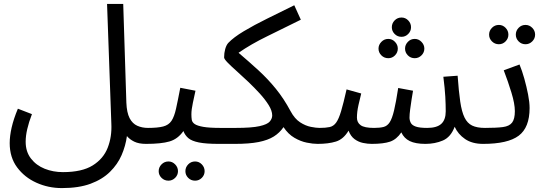

<svg xmlns="http://www.w3.org/2000/svg" viewBox="-20 -734 2800 986"><path d="M29.8 1Q29.8 -35.2 39.8 -79.1Q49.8 -123 71.8 -175.8L144 -147.9Q127.9 -106 119.9 -71Q111.8 -36.1 111.8 -5.9Q111.8 44.9 138.9 80.1Q166 115.2 209.5 132.6Q252.9 149.9 303.2 149.9Q400.9 149.9 456.1 115.5Q511.2 81.1 533.2 24.4Q555.2 -32.2 551.8 -99.1L529.8 -713.9H612.8L628.9 -207Q630.9 -155.8 645.5 -127.4Q660.2 -99.1 685.1 -88.1Q710 -77.1 740.2 -77.1Q761.2 -77.1 770.5 -65.7Q779.8 -54.2 779.8 -38.1Q779.8 -22 765.9 -8.5Q752 4.9 730 4.9Q692.9 4.9 669.4 -6.6Q646 -18.1 631.8 -35.2Q625 15.1 604.5 62.5Q584 109.9 544.9 148.4Q505.9 187 445.3 209.5Q384.8 231.9 297.9 231.9Q228 231.9 167 204.3Q106 176.8 67.9 125.5Q29.8 74.2 29.8 1Z M730 4.9 739.7 -77.1Q790 -77.1 818.1 -84.5Q846.2 -91.8 860.6 -113.3Q875 -134.8 884 -175.8Q893.1 -216.8 905.8 -283.2L983.9 -268.1Q978 -241.2 970.5 -206.1Q962.9 -170.9 962.9 -147Q962.9 -131.8 964.8 -118.9Q966.8 -106 980 -96.9Q993.2 -87.9 1024.2 -82.5Q1055.2 -77.1 1112.8 -77.1Q1133.8 -77.1 1143.3 -65.7Q1152.8 -54.2 1152.8 -38.1Q1152.8 -22 1138.9 -8.5Q1125 4.9 1103 4.9Q1038.1 4.9 1001.5 -2.4Q964.8 -9.8 947.5 -24.4Q930.2 -39.1 921.9 -61Q893.1 -20 850.6 -7.6Q808.1 4.9 730 4.9ZM981.9 193.8Q960.9 193.8 946.5 179.4Q932.1 165 932.1 145Q932.1 125 946.5 110.1Q960.9 95.2 981.9 95.2Q1002 95.2 1016.4 110.1Q1030.8 125 1030.8 145Q1030.8 165 1016.4 179.4Q1002 193.8 981.9 193.8ZM845.2 193.8Q824.2 193.8 809.6 179.4Q794.9 165 794.9 145Q794.9 125 809.6 110.1Q824.2 95.2 845.2 95.2Q864.7 95.2 879.4 110.1Q894 125 894 145Q894 165 879.4 179.4Q864.7 193.8 845.2 193.8Z M1103 4.9 1112.8 -77.1H1189.9Q1272.9 -77.1 1313 -86.2Q1353 -95.2 1365.5 -110.1Q1377.9 -125 1377.9 -141.1Q1377.9 -165 1359.9 -194.1Q1341.8 -223.1 1314 -253.7Q1286.1 -284.2 1254.6 -314.2Q1223.1 -344.2 1195.1 -369.1Q1167 -394 1148.9 -412.6Q1130.9 -431.2 1130.9 -439Q1130.9 -461.9 1136.5 -481.9Q1142.1 -502 1151.9 -513.2Q1179.2 -542 1231.7 -573.5Q1284.2 -605 1352.1 -638.4Q1419.9 -671.9 1491.2 -707L1524.9 -632.8Q1437 -588.9 1352.5 -547.9Q1268.1 -506.8 1205.1 -462.9Q1260.3 -416 1308.1 -372.1Q1356 -328.1 1397 -277.6Q1438 -227.1 1472.2 -163.1Q1493.2 -124 1521 -106Q1548.8 -87.9 1576.4 -82.5Q1604 -77.1 1621.1 -77.1Q1642.1 -77.1 1651.6 -65.7Q1661.1 -54.2 1661.1 -38.1Q1661.1 -22 1647 -8.5Q1632.8 4.9 1610.8 4.9Q1586.9 4.9 1555.4 -1.5Q1523.9 -7.8 1491.9 -26.4Q1460 -44.9 1436 -81.1Q1416 -51.8 1386 -33Q1356 -14.2 1308.1 -4.6Q1260.3 4.9 1186 4.9Z M1610.8 4.9 1620.6 -77.1Q1652.8 -77.1 1672.9 -81.5Q1692.9 -85.9 1706.3 -104.5Q1719.7 -123 1731.7 -163.1Q1743.7 -203.1 1759.8 -274.9L1835 -253.9Q1828.6 -229 1820.8 -194.1Q1813 -159.2 1813 -129.9Q1813 -105 1832 -91.1Q1851.1 -77.1 1900.9 -77.1Q1930.7 -77.1 1949.7 -82Q1968.8 -86.9 1981.2 -106Q1993.7 -125 2003.7 -167Q2013.7 -209 2024.9 -282.2L2101.1 -268.1Q2097.7 -250 2093.8 -224.1Q2089.8 -198.2 2086.4 -172.6Q2083 -147 2083 -129.9Q2083 -116.2 2089.4 -103.5Q2095.7 -90.8 2115.2 -84Q2134.8 -77.1 2173.8 -77.1Q2223.6 -77.1 2246.3 -98.1Q2269 -119.1 2269 -162.1Q2269 -196.8 2266.8 -237.3Q2264.6 -277.8 2256.8 -339.8L2330.1 -345.2Q2335.9 -264.2 2343.5 -212.2Q2351.1 -160.2 2365.5 -130.6Q2379.9 -101.1 2404.8 -89.1Q2429.7 -77.1 2470.7 -77.1Q2491.7 -77.1 2501.2 -65.7Q2510.7 -54.2 2510.7 -38.1Q2510.7 -22 2496.8 -8.5Q2482.9 4.9 2460.9 4.9Q2404.8 4.9 2368.4 -20Q2332 -44.9 2314.9 -83Q2294.9 -29.8 2254.4 -12.5Q2213.9 4.9 2165 4.9Q2113.8 4.9 2084.2 -9.5Q2054.7 -23.9 2041 -54.2Q2016.6 -18.1 1983.2 -6.6Q1949.7 4.9 1888.7 4.9Q1867.7 4.9 1844.2 0Q1820.8 -4.9 1800.8 -19.5Q1780.8 -34.2 1770 -63Q1743.7 -19 1705.3 -7.1Q1667 4.9 1610.8 4.9ZM2042 -544.9Q2021 -544.9 2006.6 -559.6Q1992.2 -574.2 1992.2 -594.2Q1992.2 -614.3 2006.6 -629.2Q2021 -644 2042 -644Q2062 -644 2076.4 -629.2Q2090.8 -614.3 2090.8 -594.2Q2090.8 -574.2 2076.4 -559.6Q2062 -544.9 2042 -544.9ZM1974.1 -435.1Q1953.1 -435.1 1938.5 -449.7Q1923.8 -464.4 1923.8 -484.4Q1923.8 -503.9 1938.5 -519Q1953.1 -534.2 1974.1 -534.2Q1994.1 -534.2 2008.5 -519Q2022.9 -503.9 2022.9 -484.4Q2022.9 -464.4 2008.5 -449.7Q1994.1 -435.1 1974.1 -435.1ZM2109.9 -435.1Q2088.9 -435.1 2074.5 -449.7Q2060.1 -464.4 2060.1 -484.4Q2060.1 -503.9 2074.5 -519Q2088.9 -534.2 2109.9 -534.2Q2129.9 -534.2 2144.5 -519Q2159.2 -503.9 2159.2 -484.4Q2159.2 -464.4 2144.5 -449.7Q2129.9 -435.1 2109.9 -435.1Z M2678.7 -506.8Q2657.7 -506.8 2643.3 -521.5Q2628.9 -536.1 2628.9 -556.2Q2628.9 -576.2 2643.3 -591.1Q2657.7 -606 2678.7 -606Q2698.7 -606 2713.4 -591.1Q2728 -576.2 2728 -556.2Q2728 -536.1 2713.4 -521.5Q2698.7 -506.8 2678.7 -506.8ZM2542 -506.8Q2521 -506.8 2506.3 -521.5Q2491.7 -536.1 2491.7 -556.2Q2491.7 -576.2 2506.3 -591.1Q2521 -606 2542 -606Q2562 -606 2576.4 -591.1Q2590.8 -576.2 2590.8 -556.2Q2590.8 -536.1 2576.4 -521.5Q2562 -506.8 2542 -506.8ZM2460.9 4.9 2470.7 -77.1Q2529.8 -77.1 2562.7 -81.5Q2595.7 -85.9 2609.9 -104.5Q2624 -123 2624 -163.1Q2624 -201.2 2606.4 -258.5Q2588.9 -315.9 2566.9 -373L2647.9 -402.8Q2661.1 -371.1 2672.6 -330.1Q2684.1 -289.1 2691.9 -249Q2699.7 -209 2699.7 -179.2Q2699.7 -79.1 2643.8 -37.1Q2587.9 4.9 2460.9 4.9Z"/></svg>

Font: Kurinto Seri
Style: Regular
Weight: 400
Designer: Kurinto was developed by Clint Goss from a range of fonts that are compatible with the SIL Open Font License Version 1.1
Foundry: Clinton F. Goss
Version: Version 2.196; July 25, 2020